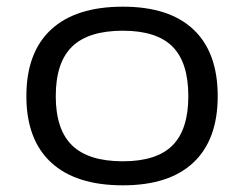

<svg xmlns="http://www.w3.org/2000/svg" viewBox="-20 -549 731 575"><path d="M348 6Q207 6 133 -62.5Q59 -131 59 -261Q59 -392 133 -460.5Q207 -529 348 -529Q487 -529 559.5 -460.5Q632 -392 632 -261Q632 -131 559.5 -62.5Q487 6 348 6ZM348 -66Q449 -66 496.5 -113.5Q544 -161 544 -261Q544 -362 496.5 -409.5Q449 -457 348 -457Q245 -457 196 -409.5Q147 -362 147 -261Q147 -161 196 -113.5Q245 -66 348 -66Z"/></svg>

Font: Asap Expanded
Style: Regular
Weight: 400
Width: 7
Designer: Pablo Cosgaya
Foundry: Omnibus-Type
Version: Version 3.001; ttfautohint (v1.8.4.7-5d5b)